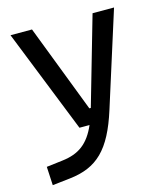

<svg xmlns="http://www.w3.org/2000/svg" viewBox="-112 -606 810 927"><g transform="rotate(-15 293.0 -142.0)"><path d="M36.6 234.4 124.5 224.6C263.2 209 336.4 139.6 395 -45.9L544.4 -517.6H437L310.5 -78.1H303.2L134.3 -517.6H26.9L232.9 0H283.2C246.1 85.4 195.3 122.1 112.8 131.8L31.7 141.6Z"/></g></svg>

Font: Cascadia Mono NF
Style: Regular
Weight: 400
Monospace: yes
Designer: Aaron Bell
Foundry: Saja Typeworks
Version: Version 2404.023